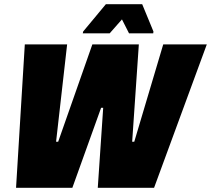

<svg xmlns="http://www.w3.org/2000/svg" viewBox="-20 -901 1012 921"><path d="M57 0 99 -688H302L249 -221H259L423 -688H646L614 -221H624L763 -688H972L719 0H449L475 -384H465L327 0ZM377 -741 379 -750 488 -881H662L716 -750L715 -741H599L565 -808L506 -741Z"/></svg>

Font: Saira Semi Condensed Black
Style: Italic
Weight: 900
Width: 4
Italic angle: -12°
Designer: Hector Gatti with collaboration of the Omnibus-Type team
Foundry: Omnibus-Type
Version: Version 1.001; ttfautohint (v1.8)